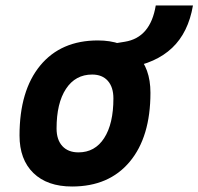

<svg xmlns="http://www.w3.org/2000/svg" viewBox="-20 -676 729 706"><path d="M245.1 9.8Q153.8 9.8 102.8 -39.8Q51.8 -89.4 51.8 -177.7Q51.8 -342.8 127.9 -435.1Q204.1 -527.3 339.8 -527.3Q431.2 -527.3 482.2 -476.6Q533.2 -425.8 533.2 -335Q533.2 -172.4 457 -81.3Q380.9 9.8 245.1 9.8ZM268.6 -115.7Q329.1 -115.7 363 -168.2Q397 -220.7 397 -314Q397 -355.5 376.5 -378.7Q356 -401.9 318.8 -401.9Q257.3 -401.9 222.7 -349.4Q188 -296.9 188 -203.6Q188 -162.1 209.2 -138.9Q230.5 -115.7 268.6 -115.7ZM421.4 -422.4 408.7 -517.6 439 -522.5Q533.2 -537.6 552.7 -655.8H689.5Q672.4 -556.2 613 -500Q553.7 -443.8 451.7 -427.2Z"/></svg>

Font: CaskaydiaCove NF
Style: Bold Italic
Weight: 700
Italic angle: -10°
Designer: Aaron Bell
Foundry: Saja Typeworks
Version: Version 2111.001; VTT 6.35;Nerd Fonts 3.2.1